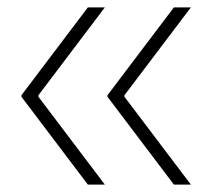

<svg xmlns="http://www.w3.org/2000/svg" viewBox="-20 -530 590 520"><path d="M38 -268V-272L218 -510H264L84 -272V-268L264 -30H218ZM271 -268V-272L451 -510H497L317 -272V-268L497 -30H451Z"/></svg>

Font: Encode Sans Normal
Style: Thin
Weight: 100
Designer: Pablo Impallari, Andres Torresi
Foundry: Pablo Impallari, Andres Torresi
Version: Version 1.000; ttfautohint (v1.00) -l 8 -r 50 -G 200 -x 14 -